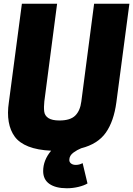

<svg xmlns="http://www.w3.org/2000/svg" viewBox="-20 -800 718 1036"><path d="M418 0Q404.8 5.9 397 10Q389.2 14.2 377.4 22.5Q365.7 30.8 359.9 40.8Q354 50.8 354 63Q354 75.2 363.8 82.5Q373.5 89.8 389.2 89.8Q408.7 89.8 425.8 80.1L452.1 189.9Q434.6 200.7 403.8 208.3Q373 215.8 340.8 215.8Q280.8 215.8 246.8 192.4Q212.9 168.9 212.9 123Q212.9 64.5 255.9 13.2Q182.6 9.8 133.5 -9.5Q84.5 -28.8 59.8 -62.3Q35.2 -95.7 27.1 -142.6Q19 -189.5 27.8 -248L98.1 -779.8H288.1L219.2 -252.9Q215.8 -221.7 218.5 -198.7Q221.2 -175.8 241.2 -162.8Q261.2 -149.9 300.8 -149.9Q359.4 -149.9 386 -176.3Q412.6 -202.6 418.9 -252.9L487.8 -779.8H678.2L607.9 -248Q594.2 -145.5 551 -84.2Q507.8 -22.9 418 0Z"/></svg>

Font: Cooper Hewitt
Style: Heavy Italic
Weight: 714
Designer: Village Type and Design LLC
Foundry: Cooper Hewitt Smithsonian Design Museum
Version: 1.000